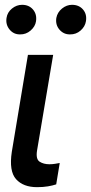

<svg xmlns="http://www.w3.org/2000/svg" viewBox="-20 -775 380 802"><path d="M96.7 -545.9H202.1L134.8 -146.5Q128.9 -110.4 145.5 -99.6Q162.1 -88.9 186.5 -88.9Q198.2 -88.9 210.2 -90.8Q222.2 -92.8 229.5 -94.2L214.8 -4.9Q200.2 0 180.2 3.4Q160.2 6.8 134.8 6.8Q77.1 6.8 47.1 -26.6Q17.1 -60.1 29.3 -140.6ZM64 -631.3Q37.1 -630.9 20 -651.6Q2.9 -672.4 7.3 -700.2Q10.7 -723.6 30 -739.3Q49.3 -754.9 72.3 -754.9Q101.1 -754.9 117.9 -735.1Q134.8 -715.3 130.4 -686Q127 -664.1 107.9 -647.5Q88.9 -630.9 64 -631.3ZM272.5 -631.3Q246.1 -630.9 228.5 -651.1Q210.9 -671.4 215.3 -700.2Q219.7 -723.6 239 -739.3Q258.3 -754.9 280.8 -754.9Q310.1 -754.9 326.9 -735.1Q343.8 -715.3 338.9 -686Q335.4 -664.1 316.7 -647.5Q297.9 -630.9 272.5 -631.3Z"/></svg>

Font: Inter Tight Medium
Style: Italic
Weight: 500
Italic angle: -9.39999°
Designer: Rasmus Andersson
Foundry: rsms
Version: Version 3.004